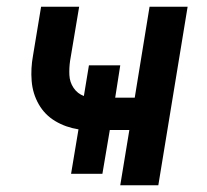

<svg xmlns="http://www.w3.org/2000/svg" viewBox="-20 -550 616 570"><path d="M337 0H450L537 -530H424L380 -260H322L337 -356H244L229 -265Q210 -272 198.5 -289Q187 -306 186 -327Q185 -348 188 -369L215 -530H102L78 -385Q71 -347 74 -309.5Q77 -272 95 -240.5Q113 -209 144 -190.5Q175 -172 213 -166L191 -34H284L306 -164H364Z"/></svg>

Font: Iosevka Sparkle Semibold
Style: Italic
Weight: 600
Italic angle: -9°
Designer: Belleve Invis
Foundry: Belleve Invis
Version: Version 4.5.0; ttfautohint (v1.8.3)